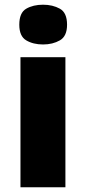

<svg xmlns="http://www.w3.org/2000/svg" viewBox="-20 -796 365 816"><path d="M163 -776Q204 -776 234.5 -759Q265 -742 265 -691Q265 -642 234.5 -624.5Q204 -607 163 -607Q121 -607 91.5 -624.5Q62 -642 62 -691Q62 -742 91.5 -759Q121 -776 163 -776ZM258 -553V0H67V-553Z"/></svg>

Font: Noto Sans Oriya Blk
Style: Regular
Weight: 900
Designer: Amélie Bonet and Sol Matas
Foundry: Google LLC
Version: Version 2.006; ttfautohint (v1.8.4.7-5d5b)